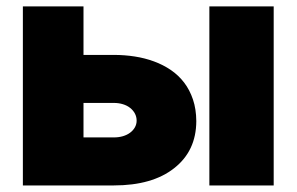

<svg xmlns="http://www.w3.org/2000/svg" viewBox="-20 -565 904 585"><path d="M49.7 -545.5H234.4V-397.7H326.7Q359.4 -397.7 390.4 -392.9Q421.5 -388.1 449.4 -377.8Q477.3 -367.5 500.7 -351.6Q524.1 -335.6 541.2 -313.2Q558.2 -290.8 568 -261.7Q577.8 -232.6 578.1 -196Q577.8 -105.1 510.7 -52.6Q444.2 0 326.7 0H49.7ZM617.9 -545.5H813.9V0H617.9ZM234.4 -251.4V-146.3H326.7Q341.6 -146.3 354.4 -150Q367.2 -153.8 376.4 -160.7Q385.7 -167.6 391 -177Q396.3 -186.4 396.3 -197.4Q396.3 -209.2 391 -219.1Q385.7 -229 376.4 -236.3Q367.2 -243.6 354.4 -247.5Q341.6 -251.4 326.7 -251.4Z"/></svg>

Font: Inter P Black
Style: Regular
Weight: 900
Designer: Rasmus Andersson
Foundry: rsms
Version: Version 3.018;git-588b23468